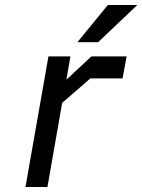

<svg xmlns="http://www.w3.org/2000/svg" viewBox="-20 -749 570 769"><path d="M290 -580 412 -729H530L373 -580ZM82 0 174 -523H262L246 -430L346 -523H487L471 -435H342L229 -337L170 0Z"/></svg>

Font: Tomorrow
Style: Italic
Weight: 400
Italic angle: -10°
Designer: Tony de Marco, Monica Rizzolli
Foundry: Just in Type
Version: Version 2.002